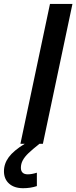

<svg xmlns="http://www.w3.org/2000/svg" viewBox="-70 -734 390 980"><path d="M185.1 -713.9H299.8L148.9 0H34.2ZM-49.8 140.1Q-49.8 101.6 -25.4 68.4Q-1 35.2 56.2 0H131.3Q95.2 28.8 75.7 47.4Q56.2 65.9 46.4 84Q36.6 102.1 36.6 122.6Q36.6 138.7 45.4 147.2Q54.2 155.8 71.8 155.8Q91.8 155.8 118.2 147.5V215.8Q86.4 226.6 47.9 226.6Q2.4 226.6 -23.7 203.1Q-49.8 179.7 -49.8 140.1Z"/></svg>

Font: Viking Open Sans Light
Style: Bold Italic
Weight: 600
Italic angle: -12°
Foundry: Ascender Corporation
Version: Version 2.000